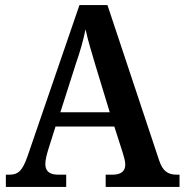

<svg xmlns="http://www.w3.org/2000/svg" viewBox="-20 -734 725 754"><path d="M3 0H240V-48H209C173 -48 158 -63 158 -90C158 -106 164 -129 169 -145L198 -237H429L462 -134C466 -120 472 -102 472 -88C472 -60 453 -48 422 -48H395V0H685V-48H675C639 -48 619 -62 605 -104L402 -714H292L89 -123C68 -61 50 -48 16 -48H3ZM217 -293 278 -484C295 -533 307 -575 316 -619C325 -575 340 -529 355 -477L411 -293Z"/></svg>

Font: Noto Serif Khmer SemiCondensed SemiBold
Style: Regular
Weight: 600
Width: 4
Designer: Danh Hong and the Monotype Design Team
Foundry: Monotype Imaging Inc.
Version: Version 2.004